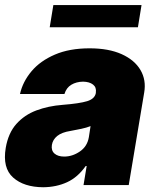

<svg xmlns="http://www.w3.org/2000/svg" viewBox="-31 -748 624 776"><path d="M143.6 8.8Q65.4 8.3 22 -30.5Q-21.5 -69.3 -7.8 -150.4Q2.4 -210.4 35.2 -247.1Q67.9 -283.7 116.2 -301.8Q164.6 -319.8 221.7 -324.2Q290.5 -329.6 321.3 -339.1Q352.1 -348.6 356.4 -372.1V-374Q359.4 -395 345 -406.2Q330.6 -417.5 304.7 -418Q277.3 -417.5 257.3 -405.5Q237.3 -393.6 229.5 -368.2H49.8Q61 -418 96.4 -460Q131.8 -502 190.7 -527.3Q249.5 -552.7 331.1 -552.7Q408.2 -552.7 460.7 -529.1Q513.2 -505.4 536.9 -464.8Q560.5 -424.3 551.8 -374L489.3 0H306.6L319.3 -77.1H315.4Q283.2 -31.2 240 -11.5Q196.8 8.3 143.6 8.8ZM228.5 -115.2Q261.7 -115.2 291.7 -135.7Q321.8 -156.2 328.1 -193.4L335 -238.3Q318.8 -231.9 298.1 -227.5Q277.3 -223.1 253.9 -218.8Q218.8 -213.4 200.4 -198.5Q182.1 -183.6 178.7 -162.1Q175.3 -139.6 189.2 -127.4Q203.1 -115.2 228.5 -115.2ZM541 -727.5 526.4 -637.7H169.9L184.6 -727.5Z"/></svg>

Font: Inter Tight Black
Style: Italic
Weight: 900
Italic angle: -9.39999°
Designer: Rasmus Andersson
Foundry: rsms
Version: Version 3.004; ttfautohint (v1.8.4.7-5d5b)